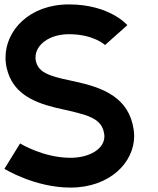

<svg xmlns="http://www.w3.org/2000/svg" viewBox="-20 -835 717 870"><path d="M557 -721C557 -721 478 -815 292 -815C114 -815 5 -698 5 -574C5 -557 7 -541 11 -524C37 -417 123 -374 228 -348C273 -337 322 -328 365 -314C407 -300 445 -280 452 -228C453 -224 453 -221 453 -217C453 -161 387 -120 299 -120C176 -120 71 -185 71 -185L0 -70C0 -70 137 15 299 15C478 15 588 -99 588 -219C588 -228 587 -237 586 -246C565 -394 447 -438 318 -466C281 -474 244 -481 211 -493C179 -505 152 -520 143 -556C141 -563 141 -569 141 -575C141 -633 205 -680 292 -680C405 -680 456 -631 456 -631Z"/></svg>

Font: MintSans
Style: Bold
Weight: 700
Version: Version 2.0